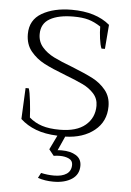

<svg xmlns="http://www.w3.org/2000/svg" viewBox="-52 -546 535 782"><g transform="rotate(5 216.0 -155.0)"><path d="M228 10 202 68Q207 67 219 67Q255 67 277.5 81Q300 95 300 123Q300 159 271 178Q242 197 196 197Q161 197 132 187L143 166Q170 172 196 172Q229 172 247.5 159.5Q266 147 266 122Q266 105 250.5 97.5Q235 90 213 90Q202 90 188 92L168 67L196 9Q145 7 108 -7Q71 -21 44 -46L50 -173H63Q68 -160 72.5 -120.5Q77 -81 78 -55Q101 -35 130.5 -25.5Q160 -16 203 -16Q272 -16 308 -46.5Q344 -77 344 -126Q344 -155 325.5 -175.5Q307 -196 280 -209Q253 -222 206 -240Q151 -261 118.5 -278Q86 -295 63 -323Q40 -351 40 -393Q40 -451 88.5 -479Q137 -507 210 -507Q309 -507 366 -459L358 -360H344Q338 -374 334.5 -400.5Q331 -427 331 -449Q305 -466 280.5 -473Q256 -480 219 -480Q158 -480 123 -460Q88 -440 88 -397Q88 -366 107 -344Q126 -322 155 -307.5Q184 -293 232 -275Q285 -254 317 -237.5Q349 -221 371 -194Q393 -167 393 -128Q393 -66 347 -29Q301 8 228 10Z"/></g></svg>

Font: Trirong ExtraLight
Style: Regular
Weight: 275
Designer: Katatrad Team
Foundry: CadsonDemak
Version: Version 1.001